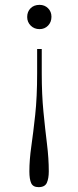

<svg xmlns="http://www.w3.org/2000/svg" viewBox="-20 -536 321 791"><path d="M152 -334V-233Q152 -147 159 -75.5Q166 -4 173.5 56.5Q181 117 181 170Q181 199 173 217Q165 235 139 235Q116 235 108.5 218.5Q101 202 101 170Q101 123 109 67Q117 11 125 -62.5Q133 -136 133 -234V-334ZM143 -516Q164 -516 178 -502Q192 -488 192 -467Q192 -445 178 -430.5Q164 -416 143 -416Q121 -416 106.5 -430.5Q92 -445 92 -466Q92 -488 106 -502Q120 -516 143 -516Z"/></svg>

Font: Literata 72pt ExtraLight
Style: Regular
Weight: 200
Designer: Latin by Veronika Burian and Jose Scaglione. Greek by Irene Vlachou. Cyrillic by Vera Evstafieva.
Foundry: TypeTogether
Version: Version 3.002